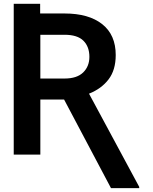

<svg xmlns="http://www.w3.org/2000/svg" viewBox="-20 -797 789 990"><path d="M552.2 172.9 310.5 -283.7H188V0H50.8V-777.3H187V-727.5H313Q437.5 -727.5 507.1 -672.4Q576.7 -617.2 576.7 -513.2Q576.7 -436 539.8 -387.7Q502.9 -339.4 439 -314L697.8 166.5V172.9ZM188 -392.1H313Q376.5 -392.1 408.7 -423.3Q440.9 -454.6 440.9 -503.9Q440.9 -556.2 410.2 -586.9Q379.4 -617.7 313 -617.7H188Z"/></svg>

Font: Inter-SemiBold
Style: Regular
Weight: 600
Designer: Rasmus Andersson
Foundry: rsms
Version: Version 4.000;git-a52131595